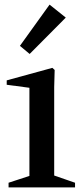

<svg xmlns="http://www.w3.org/2000/svg" viewBox="-20 -809 349 829"><path d="M17 0V-20L121 -54L107 -31V-448L122 -428L9 -443V-462L206 -516L216 -507L214 -433V-32L200 -56L304 -20V0ZM108 -576 66 -611 194 -789 264 -733Z"/></svg>

Font: Wittgenstein Medium
Style: Regular
Weight: 500
Designer: Jörg Drees
Foundry: Jörg Drees
Version: Version 1.500